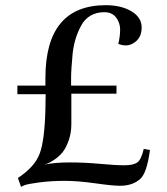

<svg xmlns="http://www.w3.org/2000/svg" viewBox="-20 -704 644 740"><path d="M47 -374H155V-403Q155 -684 388 -684Q447 -684 486.5 -660.5Q526 -637 526 -598Q526 -559 498 -540Q482 -529 466 -529Q450 -529 436 -535Q443 -564 443 -590Q443 -616 427.5 -636.5Q412 -657 382 -657Q352 -657 329.5 -644Q307 -631 294 -607.5Q281 -584 272.5 -558Q264 -532 260 -498Q254 -435 254 -405V-374H429V-343H255V-226Q255 -192 245 -163.5Q235 -135 222.5 -119Q210 -103 193 -91Q172 -76 153 -70Q193 -78 249.5 -78Q306 -78 365.5 -72.5Q425 -67 458.5 -67Q492 -67 508 -77Q524 -87 534 -130L558 -126Q546 -36 520 -14Q491 12 442 12Q414 12 347 2.5Q280 -7 229 -7Q178 -7 132 -1Q86 5 74 10L61 16L49 -18Q114 -61 133 -112Q152 -163 155 -282L156 -341H47Z"/></svg>

Font: Rufina
Style: Regular
Weight: 400
Designer: Martin Sommaruga
Foundry: Martin Sommaruga
Version: Version 1.001